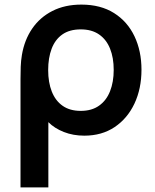

<svg xmlns="http://www.w3.org/2000/svg" viewBox="-20 -575 675 835"><path d="M190.3 240H69.2V-231.8Q69.2 -258.8 70.1 -285.1Q71.1 -311.4 75.3 -336.2Q86.1 -400.9 119.8 -450.3Q153.6 -499.7 207.8 -527.3Q262 -555 334 -555Q417.7 -555 476.1 -518.1Q534.5 -481.2 564.9 -417.1Q595.3 -353 595.3 -271.8Q595.3 -189.6 564.8 -124.6Q534.2 -59.7 478.5 -22.3Q422.8 15 346.7 15Q298.1 15 257.5 -1Q216.8 -17.1 190.3 -43.8ZM331.2 -92.8Q379.1 -92.8 410.9 -115.5Q442.8 -138.1 458.6 -178.3Q474.5 -218.6 474.5 -271Q474.5 -324.2 458.5 -363.7Q442.6 -403.2 410.8 -425.2Q379 -447.2 331.2 -447.2Q282.3 -447.2 250.9 -425Q219.5 -402.8 204.5 -362.8Q189.5 -322.9 189.5 -270.3Q189.5 -216.6 205.3 -176.7Q221.1 -136.8 252.5 -114.8Q283.9 -92.8 331.2 -92.8Z"/></svg>

Font: Manrope Variable Light
Style: Regular
Weight: 200
Designer: Mikhail Sharanda
Foundry: Mikhail Sharanda
Version: Version 4.505